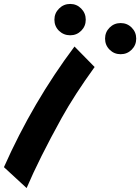

<svg xmlns="http://www.w3.org/2000/svg" viewBox="-83 -925 711 974"><path d="M-63 -77Q84 -408 295 -689L397 -585Q295 -444 230 -327Q115 -119 52 29ZM216 -769Q193 -792 193 -825Q193 -858 216.5 -881.5Q240 -905 273 -905Q306 -905 329 -881.5Q352 -858 352 -825Q352 -792 329 -769Q306 -746 273 -746Q240 -746 216 -769ZM473 -673Q450 -696 450 -729Q450 -762 473 -785Q496 -808 529 -808Q562 -808 585 -785Q608 -762 608 -729Q608 -696 585 -673Q562 -650 529 -650Q496 -650 473 -673Z"/></svg>

Font: Vampiro One
Style: Regular
Weight: 400
Designer: Riccardo De Franceschi
Foundry: Sorkin Type Co.
Version: Version 1.002